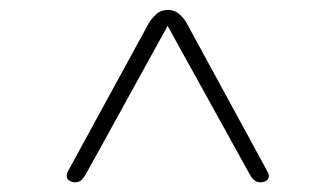

<svg xmlns="http://www.w3.org/2000/svg" viewBox="-20 -646 659 386"><path d="M317 -626H317.5Q332 -626 341.8 -616.5Q351.5 -607 355 -600L517.5 -301.5Q520.5 -296.5 520.5 -292.5Q520.5 -286.5 515.8 -283Q511 -279.5 504 -279.5Q498 -279.5 493.8 -282Q489.5 -284.5 486.8 -288.2Q484 -292 481.5 -296.5L317 -594L153 -296.5Q149.5 -290 144.5 -284.8Q139.5 -279.5 131 -279.5Q124.5 -279.5 119.2 -283Q114 -286.5 114 -293Q114 -297 116.5 -301.5L279.5 -600Q283.5 -607 293.2 -616.5Q303 -626 317 -626Z"/></svg>

Font: Sono Monospace ExtraLight
Style: Regular
Weight: 250
Version: Version 2.112